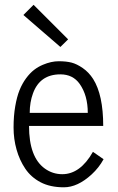

<svg xmlns="http://www.w3.org/2000/svg" viewBox="-20 -776 492 801"><path d="M77.6 -713.4 120.1 -755.9 264.2 -611.8 231.9 -580.1ZM159.2 -505.9Q193.8 -520.5 225.1 -520.5Q256.3 -520.5 278.3 -514.9Q300.3 -509.3 325.4 -491.9Q350.6 -474.6 368.7 -446.3Q410.6 -379.9 410.6 -250.5H101.1Q101.1 -120.1 167 -72.8Q199.7 -49.3 239.7 -49.3Q314.9 -49.3 367.7 -142.6L412.1 -111.8Q393.1 -76.7 362.3 -48.3Q303.7 5.4 246.6 5.4Q189.5 5.4 149.4 -15.6Q109.4 -36.6 85.4 -72.3Q61.5 -107.9 49.1 -151.9Q36.6 -195.8 36.6 -244.1Q36.6 -292.5 43.5 -332.3Q50.3 -372.1 61.5 -399.9Q72.8 -427.7 88.9 -449.5Q105 -471.2 122.1 -484.4Q139.2 -497.6 159.2 -505.9ZM104 -305.2H346.2Q346.2 -377.9 312.5 -425.8Q284.2 -465.8 231.9 -465.8Q146.5 -465.8 117.7 -386.7Q104 -349.6 104 -305.2Z"/></svg>

Font: News Cycle
Style: Regular
Weight: 500
Version: Version 0.5.2